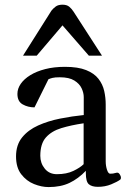

<svg xmlns="http://www.w3.org/2000/svg" viewBox="-20 -776 544 807"><path d="M47.4 -118.7Q47.4 -167 73 -198.5Q98.6 -230 140.6 -248.8Q182.6 -267.6 232.9 -277.6Q283.2 -287.6 332 -292.5V-367.7Q332 -385.7 323 -405Q314 -424.3 292.2 -437.7Q270.5 -451.2 231.4 -451.2Q210.4 -451.2 200.2 -448.5Q189.9 -445.8 183.6 -442.9L125 -324.7Q97.7 -324.7 75.4 -337.2Q53.2 -349.6 53.2 -381.3Q53.2 -403.3 67.1 -423.6Q81.1 -443.8 107.2 -460Q133.3 -476.1 170.2 -485.6Q207 -495.1 252.9 -495.1Q308.1 -495.1 342 -481.4Q376 -467.8 393.8 -444.8Q411.6 -421.9 418 -393.8Q424.3 -365.7 424.3 -336.4V-98.1Q424.3 -79.1 429.7 -62.5Q435.1 -45.9 442.9 -45.9Q449.7 -45.9 454.8 -46.6Q460 -47.4 468.8 -49.8Q477.1 -52.2 482.7 -44.2Q488.3 -36.1 488.3 -28.8Q488.3 -23.4 485.4 -21Q472.7 -11.7 447.3 -1.2Q421.9 9.3 391.6 9.3Q366.2 9.3 353.5 -1.5Q340.8 -12.2 340.8 -48.3V-58.1Q309.1 -24.9 272.2 -7.3Q235.4 10.3 184.1 10.3Q154.8 10.3 123 -2.4Q91.3 -15.1 69.3 -43.5Q47.4 -71.8 47.4 -118.7ZM149.4 -121.1Q149.4 -90.3 168.2 -67.1Q187 -43.9 219.2 -43.9Q259.8 -43.9 288.3 -57.6Q316.9 -71.3 331.5 -85.9V-257.8Q278.8 -250 237.8 -237.5Q196.8 -225.1 173.1 -198.5Q149.4 -171.9 149.4 -121.1ZM76.7 -542 196.3 -731.4Q204.6 -741.7 214.8 -749Q225.1 -756.3 242.7 -756.3Q260.7 -756.3 271 -747.8Q281.2 -739.3 289.1 -727.1L408.7 -542H353.5L242.7 -669.4L134.3 -542Z"/></svg>

Font: Gelasio
Style: Regular
Weight: 400
Designer: Eben Sorkin
Foundry: Eben Sorkin
Version: Version 1.008